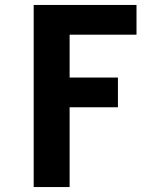

<svg xmlns="http://www.w3.org/2000/svg" viewBox="-20 -755 640 775"><path d="M116 0V-735H531V-615H261V-442H456V-322H261V0Z"/></svg>

Font: Iosevka Heavy Extended
Style: Regular
Weight: 900
Width: 7
Monospace: yes
Designer: Belleve Invis
Foundry: Belleve Invis
Version: Version 32.5.0; ttfautohint (v1.8.4)